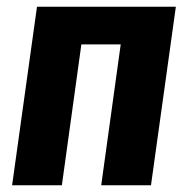

<svg xmlns="http://www.w3.org/2000/svg" viewBox="-20 -551 558 571"><path d="M281 0 339 -419H222L164 0H16L90 -531H503L429 0Z"/></svg>

Font: Fira Sans Condensed
Style: Bold Italic
Weight: 700
Width: 3
Italic angle: -8°
Designer: Carrois Corporate & Edenspiekermann AG
Foundry: Carrois Corporate GbR & Edenspiekermann AG
Version: Version 4.203